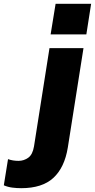

<svg xmlns="http://www.w3.org/2000/svg" viewBox="-164 -760 497 1005"><path d="M101 -580 127 -740H313L288 -580ZM-53 225Q-77 225 -100 222Q-123 219 -144 210L-122 73Q-97 82 -67 82Q-39 82 -16 65.5Q7 49 14 6L95 -508H273L191 12Q174 117 115.5 171Q57 225 -53 225Z"/></svg>

Font: Mulish Black
Style: Italic
Weight: 900
Italic angle: -9°
Designer: Vernon Adams
Foundry: Vernon Adams
Version: Version 3.603; ttfautohint (v1.8.3)